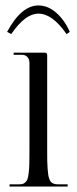

<svg xmlns="http://www.w3.org/2000/svg" viewBox="-20 -684 281 704"><path d="M6 0ZM6 -567Q58 -664 121 -664Q155.8 -664 186.5 -637Q217.2 -610 236 -567L224 -559Q172.2 -634 121 -634Q96.8 -634 72.2 -615.8Q47.8 -597.5 21 -559ZM88 -134V-453Q88 -466.5 80.6 -474.8Q73.2 -483 61 -483H30V-491H143Q148.5 -491 150.8 -488.8Q153 -486.5 153 -481V-134Q153 -111.2 153.2 -95.8Q153.5 -80.2 154.5 -66.2Q155.5 -52.2 156.8 -43.9Q158 -35.5 160.6 -28.4Q163.2 -21.2 166.1 -17.8Q169 -14.2 174.1 -11.8Q179.2 -9.2 184.6 -8.6Q190 -8 198 -8H228V0H15V-8H44Q54.8 -8 61.1 -9.1Q67.5 -10.2 73 -15.5Q78.5 -20.8 81 -28Q83.5 -35.2 85.4 -51Q87.2 -66.8 87.6 -84.9Q88 -103 88 -134Z"/></svg>

Font: FogtwoNo5
Style: Regular
Weight: 400
Designer: gluk (gluksza@wp.pl)
Foundry: gluk (gluksza@wp.pl)
Version: Version 0.87